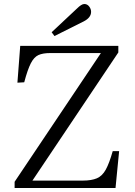

<svg xmlns="http://www.w3.org/2000/svg" viewBox="-20 -939 672 959"><path d="M53 0V-31L484 -674H231Q194 -674 172 -664Q150 -654 134 -623Q118 -592 101 -528L67 -526L81 -710H571V-677L142 -37H394Q437 -37 464 -48.5Q491 -60 508.5 -92Q526 -124 543 -184H575L557 0ZM252 -759 238 -778 364 -896Q387 -919 401 -919Q416 -919 425.5 -906.5Q435 -894 435 -880Q435 -851 398 -832Z"/></svg>

Font: Literata 36pt Light
Style: Regular
Weight: 300
Designer: Latin by Veronika Burian and Jose Scaglione. Greek by Irene Vlachou. Cyrillic by Vera Evstafieva.
Foundry: TypeTogether
Version: Version 3.002